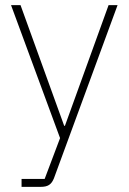

<svg xmlns="http://www.w3.org/2000/svg" viewBox="-20 -528 502 748"><path d="M233 -38H230L60 -508H23L214 10L154 169H64V200H138C167 200 180 191 190 167L438 -508H403Z"/></svg>

Font: IBM Plex Thai Looped ExtraLight
Style: Regular
Weight: 200
Designer: Mike Abbink, Paul van der Laan, Pieter van Rosmalen, Ben Mitchell, Mark Frömberg
Foundry: Bold Monday
Version: Version 1.0